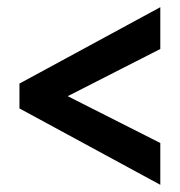

<svg xmlns="http://www.w3.org/2000/svg" viewBox="-20 -588 499 533"><path d="M34 -287 425 -75V-191L168 -321L425 -452V-568L34 -356Z"/></svg>

Font: Noto Sans Gurmukhi UI ExtraCondensed
Style: Bold
Weight: 700
Width: 2
Designer: Jelle Bosma - Monotype Design Team
Foundry: Monotype Imaging Inc.
Version: Version 2.004